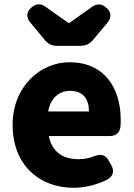

<svg xmlns="http://www.w3.org/2000/svg" viewBox="-20 -839 636 913"><path d="M330 54C380 54 438 41 488 16C519 0 525 -26 509 -54L497 -75C482 -103 460 -108 430 -97C405 -87 380 -82 354 -82C282 -82 228 -114 212 -192H500C530 -192 550 -207 553 -238C554 -248 554 -258 554 -269C554 -424 474 -543 310 -543C173 -543 40 -429 40 -245C40 -56 166 54 330 54ZM124 -732 192 -650C209 -629 227 -621 253 -621H362C388 -621 406 -630 423 -650L491 -731C511 -756 510 -780 487 -801C465 -822 441 -823 417 -806L310 -730H305L198 -806C173 -824 151 -823 128 -802L127 -801C105 -780 104 -757 124 -732ZM209 -309C221 -376 264 -407 313 -407C378 -407 403 -365 403 -309Z"/></svg>

Font: コーポレート・ロゴ（ラウンド）ver3 Bold
Style: Regular
Weight: 700
Designer: [KANA_main] LOGOTYPE.JP [Source Han Sans] Ryoko NISHIZUKA 西塚涼子 (kana, bopomofo & ideographs); Paul D. Hunt (Latin, Greek
Version: Version 12.001;FEAKit 1.0